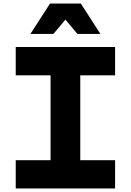

<svg xmlns="http://www.w3.org/2000/svg" viewBox="-20 -1066 740 1086"><path d="M69 0V-160H266V-640H69V-800H631V-640H434V-160H631V0ZM152 -874 263 -1046H437L548 -874H418L304 -1010H396L282 -874Z"/></svg>

Font: Martian Mono
Style: Bold
Weight: 700
Designer: Roman Shamin
Foundry: Evil Martians
Version: Version 1.000